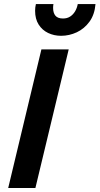

<svg xmlns="http://www.w3.org/2000/svg" viewBox="-20 -940 498 960"><path d="M21 0 187 -693H323.5L157 0ZM285.2 -761Q250.2 -761 220.5 -775.2Q190.8 -789.5 173.1 -817.5Q155.5 -845.5 155.5 -886Q155.5 -894.5 156.5 -903Q157.5 -911.5 159.5 -919.8H247.2Q246.2 -915 245.9 -910.1Q245.5 -905.2 245.5 -900.5Q245.5 -875.5 257.1 -861.5Q268.8 -847.5 295 -847.5Q315.5 -847.5 330.5 -857.1Q345.5 -866.8 355.4 -883.2Q365.2 -899.8 368.8 -919.8H457.5Q453.2 -867 427.4 -831.6Q401.5 -796.2 363.9 -778.6Q326.2 -761 285.2 -761Z"/></svg>

Font: Ubuntu Sans
Style: Italic
Weight: 400
Italic angle: -13.5°
Designer: Dalton Maag Ltd
Foundry: Dalton Maag Ltd
Version: Version 1.006